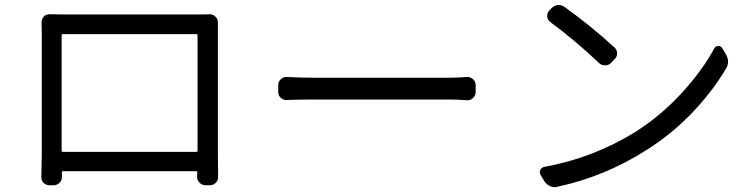

<svg xmlns="http://www.w3.org/2000/svg" viewBox="-20 -741 3040 774"><path d="M776.4 -599.6Q776.4 -603.5 771.5 -603.5H233.4Q228.5 -603.5 228.5 -599.6V-133.8Q228.5 -128.9 233.4 -128.9H771.5Q776.4 -128.9 776.4 -133.8ZM858.4 -607.4V-114.3L859.4 -28.3Q859.4 -13.7 849.6 -3.9Q839.8 5.9 825.2 5.9H808.6Q794.9 5.9 784.7 -4.4Q774.4 -14.6 774.4 -28.3Q775.4 -38.1 775.4 -46.9Q775.4 -50.8 770.5 -50.8H233.4Q229.5 -50.8 229.5 -46.9Q229.5 -39.1 229.5 -28.3Q230.5 -14.6 220.2 -4.4Q210 5.9 196.3 5.9H179.7Q166 5.9 155.3 -3.9Q146.5 -13.7 146.5 -27.3L148.4 -115.2V-607.4Q148.4 -634.8 147.5 -650.4Q147.5 -664.1 157.2 -674.8Q166 -683.6 179.7 -683.6Q179.7 -683.6 180.7 -683.6Q218.8 -682.6 235.4 -682.6H772.5Q805.7 -682.6 825.2 -683.6Q838.9 -683.6 848.6 -673.8Q858.4 -664.1 858.4 -650.4Q858.4 -635.7 858.4 -607.4Z M1136.7 -337.9Q1123 -336.9 1112.3 -346.2Q1101.6 -355.5 1101.6 -370.1V-398.4Q1101.6 -412.1 1112.3 -421.9Q1122.1 -430.7 1134.8 -430.7Q1135.7 -430.7 1136.7 -430.7Q1192.4 -427.7 1241.2 -427.7H1789.1Q1826.2 -427.7 1862.3 -430.7Q1876 -431.6 1886.7 -421.9Q1897.5 -412.1 1897.5 -398.4V-370.1Q1897.5 -355.5 1886.7 -345.7Q1877 -336.9 1865.2 -336.9Q1863.3 -336.9 1862.3 -336.9Q1820.3 -339.8 1790 -339.8H1241.2Q1183.6 -339.8 1136.7 -337.9Z M2198.2 -652.3Q2187.5 -660.2 2186 -673.8Q2184.6 -687.5 2193.4 -697.3L2203.1 -708Q2213.9 -718.8 2228.5 -720.7Q2230.5 -720.7 2233.4 -720.7Q2245.1 -720.7 2255.9 -712.9Q2362.3 -636.7 2457 -549.8Q2467.8 -540 2467.8 -525.9Q2467.8 -511.7 2457 -502L2443.4 -487.3Q2433.6 -477.5 2418.9 -477.5Q2404.3 -477.5 2394.5 -487.3Q2299.8 -577.1 2198.2 -652.3ZM2227.5 11.7Q2222.7 13.7 2217.8 13.7Q2208 13.7 2198.2 9.8Q2183.6 2.9 2174.8 -9.8L2160.2 -34.2Q2156.2 -40 2156.2 -45.9Q2156.2 -50.8 2158.2 -55.7Q2163.1 -66.4 2174.8 -68.4Q2372.1 -104.5 2541 -209Q2642.6 -273.4 2726.1 -363.8Q2809.6 -454.1 2859.4 -545.9Q2864.3 -555.7 2876 -555.7Q2876 -555.7 2876 -555.7Q2886.7 -555.7 2891.6 -546.9L2906.2 -522.5Q2915 -506.8 2915 -492.2Q2915 -476.6 2905.3 -461.9Q2849.6 -369.1 2768.1 -284.2Q2686.5 -199.2 2586.9 -136.7Q2418.9 -29.3 2227.5 11.7Z"/></svg>

Font: Gen Jyuu GothicL Regular
Style: Regular
Weight: 400
Designer: [Source Han Sans]
Ryoko NISHIZUKA  (kana & ideographs); Paul D. Hunt (Latin, Greek & Cyrillic); Wenlong ZHANG  (bopomofo
Version: Version 1.002.20150607